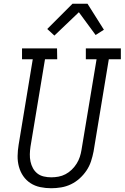

<svg xmlns="http://www.w3.org/2000/svg" viewBox="-20 -992 662 1020"><path d="M252 8Q222 8 193.5 2Q165 -4 142 -19Q119 -34 103.5 -56.5Q88 -79 80.5 -106.5Q73 -134 73.5 -163.5Q74 -193 79 -223L154 -677H97V-735H283L284 -677H219L142 -213Q139 -193 138.5 -173Q138 -153 142 -134Q146 -115 155 -98.5Q164 -82 178.5 -70.5Q193 -59 212.5 -54.5Q232 -50 252 -50Q271 -50 290.5 -53.5Q310 -57 328 -66.5Q346 -76 361 -90.5Q376 -105 387 -122.5Q398 -140 404 -158.5Q410 -177 413 -196L493 -677H436V-735H622V-677H558L477 -187Q472 -161 463.5 -135Q455 -109 439.5 -86Q424 -63 403 -44Q382 -25 357 -13Q332 -1 305 3.5Q278 8 252 8ZM269 -803 231 -838 365 -972H445L532 -834L488 -806L399 -927Z"/></svg>

Font: Iosevka HT Light Extended
Style: Italic
Weight: 300
Width: 7
Italic angle: -9°
Monospace: yes
Designer: Belleve Invis
Foundry: Belleve Invis
Version: Version 32.3.0; ttfautohint (v1.8.4)